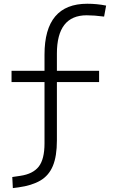

<svg xmlns="http://www.w3.org/2000/svg" viewBox="-20 -762 626 1015"><path d="M47.9 232.4 44.9 173.8 87.4 167.5Q154.3 157.7 184.8 118.7Q215.3 79.6 215.3 -4.4V-328.1H41V-387.7H215.3V-473.6Q215.3 -742.2 441.4 -742.2Q492.7 -742.2 541 -732.4L530.3 -674.3Q477.5 -681.2 438.5 -681.2Q280.8 -681.2 280.8 -478.5V-387.7H503.9V-328.1H280.8V-19.5Q280.8 64 259.5 115Q238.3 166 193.4 192.4Q148.4 218.8 77.6 228.5Z"/></svg>

Font: CaskaydiaMono NF Light
Style: Regular
Weight: 300
Designer: Aaron Bell
Foundry: Saja Typeworks
Version: Version 2111.001; ttfautohint (v1.8.4);Nerd Fonts 3.1.1